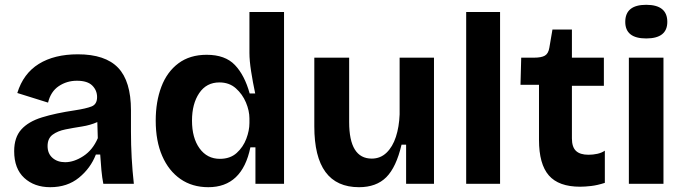

<svg xmlns="http://www.w3.org/2000/svg" viewBox="-20 -765 2848 799"><path d="M189 14Q123 14 81 -24.5Q39 -63 39 -136Q39 -193 68.5 -226Q98 -259 154.5 -276.5Q211 -294 292 -306Q338 -313 361 -322Q384 -331 384 -361Q384 -389 364 -409Q344 -429 300 -429Q258 -429 224.5 -406.5Q191 -384 180 -338L52 -378Q77 -459 141.5 -499Q206 -539 304 -539Q418 -539 471.5 -483Q525 -427 525 -306V-217Q525 -108 537 0H410Q405 -25 402 -57Q399 -89 397 -122H379Q357 -65 308.5 -25.5Q260 14 189 14ZM251 -90Q288 -90 327 -115.5Q366 -141 387 -190L385 -257Q356 -244 320.5 -238.5Q285 -233 252.5 -226.5Q220 -220 199 -204.5Q178 -189 178 -157Q178 -126 198.5 -108Q219 -90 251 -90Z M847 14Q780 14 731 -20Q682 -54 655 -116Q628 -178 628 -263Q628 -342 651.5 -404Q675 -466 722.5 -501.5Q770 -537 840 -537Q917 -537 957.5 -494.5Q998 -452 1019 -376H1042Q1032 -423 1025 -468Q1018 -513 1018 -545V-715H1162V0H1043V-152H1022Q988 14 847 14ZM895 -104Q938 -104 965 -128.5Q992 -153 1005 -187.5Q1018 -222 1018 -253V-272Q1018 -304 1003.5 -338.5Q989 -373 961.5 -397.5Q934 -422 893 -422Q839 -422 809 -377.5Q779 -333 779 -263Q779 -191 810.5 -147.5Q842 -104 895 -104Z M1474 14Q1288 14 1288 -239V-525H1433V-257Q1433 -105 1527 -105Q1563 -105 1588.5 -129.5Q1614 -154 1627.5 -195.5Q1641 -237 1643 -289V-525H1786V0H1670V-163H1651Q1629 -69 1587.5 -27.5Q1546 14 1474 14Z M1920 0V-715H2061V0Z M2394 12Q2305 12 2264 -35Q2223 -82 2223 -183V-412H2146L2149 -525H2202Q2233 -525 2247.5 -533.5Q2262 -542 2266 -566L2279 -642H2360V-525H2493V-408H2360V-189Q2360 -153 2377 -137Q2394 -121 2429 -121Q2448 -121 2466 -125Q2484 -129 2497 -138V-4Q2466 6 2440 9Q2414 12 2394 12Z M2597 0V-525H2741V0ZM2669 -605Q2582 -605 2582 -674Q2582 -745 2669 -745Q2757 -745 2757 -674Q2757 -605 2669 -605Z"/></svg>

Font: Bricolage Grotesque 12pt Bricolage Grotesque 10pt Regular
Style: Bold
Weight: 700
Designer: Mathieu Triay
Foundry: Atelier Triay
Version: Version 1.001; ttfautohint (v1.8.4.7-5d5b);gftools[0.9.33.de